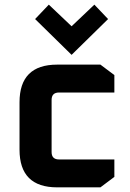

<svg xmlns="http://www.w3.org/2000/svg" viewBox="-20 -806 558 826"><path d="M64 -162V-366Q64 -528 226 -528H412L472 -483V-408H234Q202 -408 202 -376V-152Q202 -120 234 -120H472V-45L412 0H226Q64 0 64 -162ZM131 -724 190 -786 288 -693 386 -786 445 -724 288 -570Z"/></svg>

Font: Oxanium ExtraLight
Style: Bold
Weight: 700
Version: Version 2.000